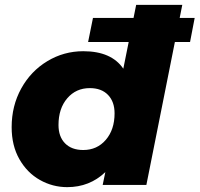

<svg xmlns="http://www.w3.org/2000/svg" viewBox="-20 -762 822 791"><path d="M731 -742 583 0H403L414 -53Q349 9 257 9Q197 9 144.5 -20.5Q92 -50 60 -106Q28 -162 28 -238Q28 -326 67.5 -397.5Q107 -469 175 -510Q243 -551 323 -551Q439 -551 488 -479L541 -742ZM452 -295Q452 -343 425 -371Q398 -399 350 -399Q293 -399 257 -357Q221 -315 221 -247Q221 -199 248 -171.5Q275 -144 323 -144Q380 -144 416 -186Q452 -228 452 -295ZM363 -688H782L763 -589H343Z"/></svg>

Font: Idrija
Style: Italic
Weight: 800
Italic angle: -11.3°
Designer: Julieta Ulanovsky
Foundry: Julieta Ulanovsky
Version: Version 7.200